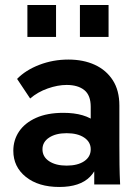

<svg xmlns="http://www.w3.org/2000/svg" viewBox="-20 -734 556 764"><path d="M355 0V-164L341 -206V-309Q341 -355 315.5 -375.5Q290 -396 245 -396Q210 -396 170 -382Q130 -368 100 -342L48 -420Q82 -455 136.5 -476Q191 -497 252 -497Q312 -497 357.5 -476Q403 -455 429 -414.5Q455 -374 455 -314V-157Q455 -117 455.5 -78.5Q456 -40 458 0ZM216 10Q133 10 83 -30Q33 -70 33 -134Q33 -177 56 -211Q79 -245 123.5 -265Q168 -285 232 -285Q319 -285 363.5 -246.5Q408 -208 408 -145H378Q378 -71 338 -30.5Q298 10 216 10ZM245 -75Q289 -75 315 -92.5Q341 -110 341 -140Q341 -169 315 -186.5Q289 -204 245 -204Q202 -204 175.5 -186.5Q149 -169 149 -140Q149 -110 175.5 -92.5Q202 -75 245 -75ZM298 -587V-714H412V-587ZM89 -587V-714H203V-587Z"/></svg>

Font: SUSE Thin SemiBold
Style: Regular
Weight: 600
Version: Version 1.000